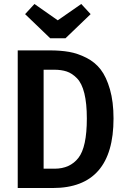

<svg xmlns="http://www.w3.org/2000/svg" viewBox="-20 -944 629 964"><path d="M388 -924 435 -873 309 -752H232L106 -873L153 -924L270 -842ZM230 -691Q284 -691 327 -683.5Q370 -676 413.5 -654Q457 -632 485.5 -595Q514 -558 532 -495.5Q550 -433 550 -349Q550 0 245 0H69V-691ZM251 -594H199V-97H254Q331 -97 373.5 -151Q416 -205 416 -349Q416 -425 403.5 -475.5Q391 -526 366.5 -551Q342 -576 315 -585Q288 -594 251 -594Z"/></svg>

Font: Fira Sans Condensed Medium
Style: Regular
Weight: 500
Width: 3
Designer: Carrois Corporate & Edenspiekermann AG
Foundry: Carrois Corporate GbR & Edenspiekermann AG
Version: Version 4.203;PS 004.203;hotconv 1.0.88;makeotf.lib2.5.64775